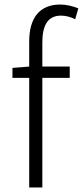

<svg xmlns="http://www.w3.org/2000/svg" viewBox="-20 -828 366 848"><path d="M35 -484H109V0H167V-484H288V-534H167V-641C167 -717 192 -759 249 -759C269 -759 291 -754 312 -743L326 -791C301 -801 273 -808 246 -808C156 -808 109 -750 109 -645V-534L35 -528Z"/></svg>

Font: Noto Sans TC Light
Style: Regular
Weight: 300
Designer: Ryoko NISHIZUKA 西塚涼子 (kana, bopomofo & ideographs); Paul D. Hunt (Latin, Greek & Cyrillic); Sandoll Communications 산돌커뮤니
Foundry: Adobe
Version: Version 2.004;hotconv 1.0.118;makeotfexe 2.5.65603